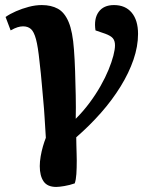

<svg xmlns="http://www.w3.org/2000/svg" viewBox="-20 -547 611 758"><path d="M202 191Q167 191 152 169Q137 147 137 109Q137 91 140.5 70.5Q144 50 149.5 31Q155 12 161 -3Q158 -49 156 -83.5Q154 -118 151 -148.5Q148 -179 145 -216Q142 -253 136 -304Q130 -363 122 -392.5Q114 -422 102 -432.5Q90 -443 71 -443Q61 -443 49.5 -439.5Q38 -436 22 -427L2 -480Q19 -492 43 -502.5Q67 -513 93.5 -520Q120 -527 145 -527Q182 -527 208.5 -512.5Q235 -498 251 -460Q267 -422 272 -351Q275 -313 276.5 -266Q278 -219 279 -170.5Q280 -122 279 -78Q309 -108 333.5 -141Q358 -174 377 -207.5Q396 -241 408.5 -271.5Q421 -302 427.5 -327Q434 -352 434 -368Q434 -386 425.5 -396Q417 -406 395 -414L357 -427Q350 -473 369.5 -500Q389 -527 430 -527Q475 -527 500 -497Q525 -467 525 -413Q525 -364 507 -311.5Q489 -259 456 -205.5Q423 -152 378.5 -101.5Q334 -51 281 -5Q281 6 281.5 24.5Q282 43 282.5 60.5Q283 78 283 87Q283 117 281.5 140Q280 163 275 177Q255 184 234 187.5Q213 191 202 191Z"/></svg>

Font: Literata 18pt
Style: Bold Italic
Weight: 700
Italic angle: -2°
Designer: Latin by Veronika Burian and Jose Scaglione. Greek by Irene Vlachou. Cyrillic by Vera Evstafieva
Foundry: TypeTogether
Version: Version 3.103;gftools[0.9.29]